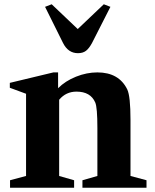

<svg xmlns="http://www.w3.org/2000/svg" viewBox="-20 -879 724 899"><path d="M257 -55 327 -35V0H27V-35L102 -55V-440L26 -468V-491L230 -540H252V-466Q286 -500 336 -520Q386 -540 436 -540Q537 -540 576 -460Q591 -428 591 -318V-55L666 -35V0H366V-35L436 -55V-279Q436 -376 426 -399Q404 -450 338 -450Q289 -450 257 -412ZM345 -630Q299 -630 275 -678L191 -847L222 -859L344 -743L466 -859L497 -847L411 -678Q397 -652 382.5 -641Q368 -630 345 -630Z"/></svg>

Font: Libre Caslon Text
Style: Bold
Weight: 700
Designer: Pablo Impallari, Rodrigo Fuenzalida
Foundry: Pablo Impallari, Rodrigo Fuenzalida
Version: Version 1.002